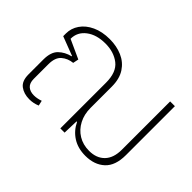

<svg xmlns="http://www.w3.org/2000/svg" viewBox="-98 -817 1088 1088"><g transform="rotate(45 446.5 -273.0)"><path d="M192 8Q148 8 118.5 -14Q89 -36 89 -89V-208Q89 -268 118 -296Q147 -324 189 -334L190 -337L75 -381V-403Q75 -444 99 -479Q123 -514 168 -535Q213 -556 274 -556Q329 -556 374 -536.5Q419 -517 445.5 -476.5Q472 -436 472 -373V-203Q472 -152 493 -111.5Q514 -71 551.5 -48Q589 -25 638 -25Q697 -25 731 -60Q765 -95 765 -161V-548H803V-156Q803 -71 759 -30.5Q715 10 643 10Q583 10 540 -17.5Q497 -45 474 -93H470L467 0H433V-366Q433 -450 387.5 -485.5Q342 -521 274 -521Q203 -521 159 -487.5Q115 -454 115 -400L229 -348L222 -314Q183 -310 155.5 -286.5Q128 -263 128 -209V-92Q128 -58 146 -42Q164 -26 195 -26Q209 -26 223 -29Q237 -32 248 -36L255 -5Q225 8 192 8Z"/></g></svg>

Font: Noto Sans Thai ExtraLight
Style: Regular
Weight: 200
Designer: Monotype Design Team
Foundry: Monotype Imaging Inc.
Version: Version 2.001; ttfautohint (v1.8.4.7-5d5b)